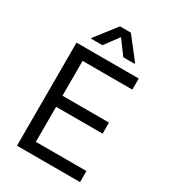

<svg xmlns="http://www.w3.org/2000/svg" viewBox="-224 -1059 1046 1173"><g transform="rotate(30 299.0 -473.0)"><path d="M88.1 -727.3H527V-649.1H176.1V-403.4H504.3V-325.3H176.1V-78.1H532.7V0H88.1ZM306.8 -892 233 -792.6H153.4V-798.3L268.5 -946H345.2L460.2 -798.3V-792.6H380.7Z"/></g></svg>

Font: Fast_Sans-Dotted
Style: Regular
Weight: 400
Version: Version 3.018